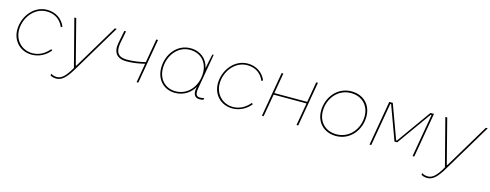

<svg xmlns="http://www.w3.org/2000/svg" viewBox="-25 -1243 5503 2156"><g transform="rotate(15 2726.5 -165.0)"><path d="M291 7C373 7 449 -31 503 -98L489 -110C436 -46 369 -11 294 -11C171 -11 83 -105 83 -227C83 -361 181 -506 332 -506C424 -506 494 -459 528 -376L545 -386C510 -470 433 -525 332 -525C172 -525 63 -372 63 -223C63 -92 158 7 291 7Z M627 195C689 195 738 152 806 38L1140 -520H1118L809 -4H802L669 -520H647L789 28C729 134 683 176 630 176C601 176 578 169 560 156L557 177C574 188 598 195 627 195Z M1338 -196C1411 -196 1484 -208 1549 -224L1510 0H1530L1620 -520H1600L1552 -244C1486 -227 1410 -216 1338 -216C1238 -216 1201 -267 1220 -376L1248 -520H1228L1200 -377C1176 -258 1228 -196 1338 -196Z M2241 3C2258 3 2270 1 2286 -3L2290 -24C2272 -19 2259 -17 2240 -17C2189 -17 2187 -62 2197 -118L2215 -221C2217 -230 2219 -240 2220 -249L2267 -520H2252C2238 -464 2228 -408 2217 -352C2196 -454 2115 -525 1999 -525C1838 -525 1735 -381 1735 -226C1735 -94 1823 5 1956 5C2057 5 2134 -49 2179 -126L2177 -119C2157 -36 2188 3 2241 3ZM1997 -506C2125 -506 2204 -415 2204 -293C2204 -141 2104 -14 1958 -14C1835 -14 1755 -103 1755 -228C1755 -373 1853 -506 1997 -506Z M2623 7C2705 7 2781 -31 2835 -98L2821 -110C2768 -46 2701 -11 2626 -11C2503 -11 2415 -105 2415 -227C2415 -361 2513 -506 2664 -506C2756 -506 2826 -459 2860 -376L2877 -386C2842 -470 2765 -525 2664 -525C2504 -525 2395 -372 2395 -223C2395 -92 2490 7 2623 7Z M3459 -520 3418 -282H3036L3077 -520H3057L2967 0H2987L3033 -263H3415L3369 0H3389L3479 -520Z M3827 5C3991 5 4103 -135 4103 -294C4103 -429 4011 -525 3869 -525C3703 -525 3594 -381 3594 -226C3594 -91 3688 5 3827 5ZM3828 -15C3698 -15 3614 -104 3614 -228C3614 -374 3717 -505 3868 -505C3998 -505 4083 -416 4083 -292C4083 -146 3980 -15 3828 -15Z M4218 0H4238L4325 -501H4335L4480 -105H4512L4795 -501H4805L4718 0H4738L4828 -520H4787L4504 -124H4494L4349 -520H4308Z M4940 195C5002 195 5051 152 5119 38L5453 -520H5431L5122 -4H5115L4982 -520H4960L5102 28C5042 134 4996 176 4943 176C4914 176 4891 169 4873 156L4870 177C4887 188 4911 195 4940 195Z"/></g></svg>

Font: Fixel Display Thin
Style: Italic
Weight: 100
Italic angle: -10°
Designer: AlfaBravo + MacPaw
Foundry: Kyrylo Tkachov, Marchela Mozhyna, Serhii Makarenko, Maria Weinstein, Zakhar Kryvoshyya
Version: Version 1.210;Glyphs 3.2 (3217)